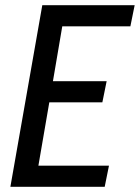

<svg xmlns="http://www.w3.org/2000/svg" viewBox="-20 -720 539 740"><path d="M400 -81.5 383.5 0H20L143 -700H499L482.5 -618.5H220L184 -407H391L374.5 -325.5H170L128 -81.5Z"/></svg>

Font: Cabin Condensed
Style: Italic
Weight: 400
Width: 3
Italic angle: -10°
Designer: Pablo Impallari
Foundry: Pablo Impallari. http://www.impallari.com Igino Marini. http://www.ikern.com
Version: Version 3.001; ttfautohint (v1.8.3)